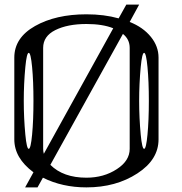

<svg xmlns="http://www.w3.org/2000/svg" viewBox="-20 -812 790 832"><path d="M89.8 -228.5Q95.7 -167 104.5 -167Q113.3 -167 119.1 -228.5Q125 -290 125 -375Q125 -460 119.1 -521.5Q113.3 -583 104.5 -583Q95.7 -583 89.8 -521.5Q83 -449.2 83 -375Q83 -300.8 89.8 -228.5ZM589.8 -228.5Q595.7 -167 604.5 -167Q613.3 -167 619.1 -228.5Q625 -290 625 -375Q625 -460 619.1 -521.5Q613.3 -583 604.5 -583Q595.7 -583 589.8 -521.5Q583 -449.2 583 -375Q583 -300.8 589.8 -228.5ZM667 -208Q667 -120.1 575.2 -60.5Q482.4 0 354.5 0Q250 0 166 -42L142.6 0H88.9L125 -65.4Q42 -127 42 -208V-562.5Q42 -648.4 131.8 -699.2Q221.7 -750 354.5 -750Q431.6 -750 494.1 -732.4L527.3 -792H583L542 -716.8Q599.6 -694.3 633.8 -652.3Q667 -611.3 667 -562.5ZM542 -167V-604.5Q542 -641.6 512.7 -665L198.2 -97.7Q253.9 -42 354.5 -42Q429.7 -42 486.3 -79.1Q542 -115.2 542 -167ZM169.9 -145.5 470.7 -689.5Q424.8 -708 354.5 -708Q272.5 -708 219.7 -681.6Q167 -655.3 167 -604.5V-167Q167 -156.2 169.9 -145.5Z"/></svg>

Font: okolaksMetalik
Style: bold
Weight: 700
Width: 7
Version: Version 0.6